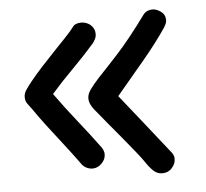

<svg xmlns="http://www.w3.org/2000/svg" viewBox="-44 -617 685 640"><g transform="rotate(-5 298.0 -296.5)"><path d="M474 -23Q457 -23 444 -35.5Q431 -48 420 -65Q412 -77 392.5 -101.5Q373 -126 350 -153.5Q327 -181 307.5 -204.5Q288 -228 280 -238Q264 -256 257 -268.5Q250 -281 250 -293Q250 -307 260.5 -322Q271 -337 291 -359Q318 -387 360 -433Q402 -479 459 -557Q465 -564 473 -567Q481 -570 488 -570Q502 -570 516.5 -559.5Q531 -549 531 -531Q531 -525 528.5 -519Q526 -513 521 -505Q487 -455 442 -401.5Q397 -348 350 -292Q388 -245 428.5 -193.5Q469 -142 512 -88Q516 -83 517.5 -77.5Q519 -72 519 -67Q519 -51 506.5 -37Q494 -23 474 -23ZM244 -59Q233 -59 222.5 -64.5Q212 -70 206 -80Q179 -117 152 -151.5Q125 -186 101.5 -217Q78 -248 61 -273Q54 -283 46.5 -292.5Q39 -302 39 -316Q39 -328 47 -340Q55 -352 68 -368Q85 -389 107 -413Q129 -437 151 -460Q173 -483 191 -502Q209 -521 218 -533Q223 -541 231 -544Q239 -547 247 -547Q260 -547 270.5 -541.5Q281 -536 287 -526.5Q293 -517 293 -505Q293 -496 289 -488Q285 -480 280 -474Q245 -434 207 -396Q169 -358 134 -318Q169 -269 207 -221.5Q245 -174 281 -125Q284 -120 286 -114.5Q288 -109 288 -103Q288 -86 274.5 -72.5Q261 -59 244 -59Z"/></g></svg>

Font: Playpen Sans
Style: Regular
Weight: 400
Designer: Laura Meseguer, Veronika Burian, José Scaglione, Kostas Bartsokas, Vera Evstafieva, Tom Grace, Yorlmar Campos
Foundry: TypeTogether
Version: Version 2.000